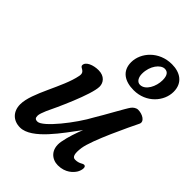

<svg xmlns="http://www.w3.org/2000/svg" viewBox="-233 -908 1019 1019"><g transform="rotate(45 276.5 -399.0)"><path d="M23.4 -83C23.4 -30.8 56.6 4.9 109.9 4.9C197.3 4.9 293.5 -138.7 356.4 -222.2C342.3 -187.5 325.7 -140.1 317.9 -96.7C305.7 -28.3 349.1 4.9 393.6 4.9C450.7 4.9 480 -28.3 491.7 -47.4C503.4 -67.9 507.3 -96.2 490.7 -96.2C478 -96.2 469.7 -81.1 437.5 -81.1C417.5 -81.1 411.1 -101.6 417.5 -148.4C426.8 -215.8 521 -411.1 543.9 -457.5C557.1 -483.9 520.5 -505.4 486.8 -505.4C473.1 -505.4 459.5 -495.6 451.7 -485.4C437.5 -467.3 377.4 -355 351.1 -313C303.2 -222.7 192.4 -82.5 153.3 -82.5C135.7 -82.5 131.3 -89.8 131.3 -106.4C131.3 -115.7 138.2 -135.7 146.5 -154.8C170.4 -203.6 255.4 -387.2 255.4 -447.3C255.4 -476.1 234.9 -505.4 189.5 -505.4C150.9 -505.4 109.4 -489.3 109.4 -462.9C109.4 -443.8 146 -451.7 138.7 -412.1C118.7 -306.6 23.4 -171.4 23.4 -83ZM396.5 -561.5C490.2 -561.5 552.7 -634.3 552.7 -705.6C552.7 -773.4 503.4 -803.2 442.9 -803.2C346.2 -803.2 281.7 -729.5 281.7 -657.2C281.7 -591.3 329.6 -561.5 396.5 -561.5ZM399.9 -605.5C377.4 -605.5 365.7 -628.9 365.7 -654.8C365.7 -714.8 402.3 -759.3 433.1 -759.3C456.1 -759.3 467.8 -742.2 467.8 -708C467.8 -660.6 440.4 -605.5 399.9 -605.5Z"/></g></svg>

Font: Courgette
Style: Regular
Weight: 400
Designer: Karolina Lach
Foundry: Karolina Lach
Version: Version 1.002